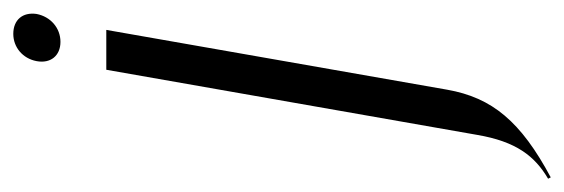

<svg xmlns="http://www.w3.org/2000/svg" viewBox="-347 -375 849 289"><g transform="rotate(-90 77.5 -230.5)"><path d="M130 -600C126 -579 138 -564 159 -564C180 -564 197 -579 201 -600C204 -621 192 -635 171 -635C151 -635 134 -621 130 -600ZM87 18 177 -495H117L19 63C9 122 -13 150 -47 170L-45 174C39 129 75 86 87 18Z"/></g></svg>

Font: Moniqa Ita Display
Style: Italic
Weight: 400
Italic angle: -10°
Designer: Rajesh Rajput
Foundry: Rajesh Rajput
Version: Version 1.000